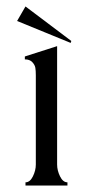

<svg xmlns="http://www.w3.org/2000/svg" viewBox="-20 -575 291 595"><path d="M189 0H59V-10Q73 -10 82 -28.5Q91 -47 91 -65V-342Q91 -356 89.5 -365Q88 -374 80 -382.5Q72 -391 57 -391V-400L157 -432V-65Q157 -47 166 -28.5Q175 -10 189 -10ZM201 -448 199 -442 33 -510 59 -555Z"/></svg>

Font: Forum
Style: Regular
Weight: 400
Designer: Denis Masharov
Foundry: Denis Masharov
Version: Version 1.000